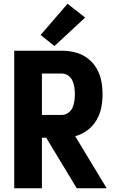

<svg xmlns="http://www.w3.org/2000/svg" viewBox="-20 -1006 616 1026"><path d="M56 0H204V-270H227L390 0H550L382 -278Q382 -278 382 -278Q382 -278 382 -278Q417 -288 446.5 -309.5Q476 -331 495 -363Q514 -395 521 -430.5Q528 -466 528 -503Q528 -539 521 -574.5Q514 -610 495.5 -641.5Q477 -673 447.5 -695Q418 -717 382.5 -726Q347 -735 311 -735H56ZM204 -392V-613H311Q329 -613 344.5 -602Q360 -591 367.5 -574Q375 -557 377.5 -539Q380 -521 380 -503Q380 -484 377.5 -466Q375 -448 367.5 -431Q360 -414 344.5 -403Q329 -392 311 -392ZM271 -760 435 -912 341 -986 197 -819Z"/></svg>

Font: Iosevka Sparkle Heavy
Style: Regular
Weight: 900
Designer: Belleve Invis
Foundry: Belleve Invis
Version: Version 4.5.0; ttfautohint (v1.8.3)